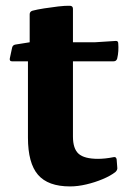

<svg xmlns="http://www.w3.org/2000/svg" viewBox="-20 -646 449 678"><path d="M227.3 12.3Q149.5 12.3 114.1 -28.9Q78.7 -70 78.7 -160.1V-462.7L84.8 -496.7V-595.6Q84.8 -605.2 94.8 -608.2Q111.3 -612.6 135.9 -616.4Q160.5 -620.2 185.5 -623.2Q210.5 -626.2 228 -625.6Q237.6 -624.4 237.6 -615V-163.8Q237.6 -120.9 257.6 -103Q277.7 -85.1 326.2 -85.1Q337.5 -85.1 351.5 -86.5Q365.4 -87.9 381.3 -91.1Q390.3 -93.1 391.9 -83.1L394.1 -54.9Q395.7 -46.3 387.7 -38.7Q370.5 -25.2 342.9 -13.6Q315.4 -2 285.1 5.1Q254.7 12.3 227.3 12.3ZM22.2 -429.5Q13 -429.5 14.6 -439.5L22.7 -477.5Q24.7 -487.1 34.7 -488.7L84.8 -496.7H314.3L388 -501.4Q397.6 -502.6 397.6 -492Q398.6 -479.3 397.8 -465.9Q397 -452.4 393.8 -439.1Q390.8 -429.5 381.2 -429.5Z"/></svg>

Font: Hahmlet
Style: Regular
Weight: 400
Designer: Minjoo Ham & Mark Frömberg
Foundry: hypertype
Version: Version 1.002